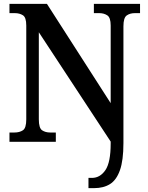

<svg xmlns="http://www.w3.org/2000/svg" viewBox="-20 -734 764 994"><path d="M438 240V187H456Q498 187 525.5 147Q553 107 553 9V-1L181 -567V-116Q181 -71 198 -59.5Q215 -48 240 -48H269V0H29V-48H55Q81 -48 98.5 -59.5Q116 -71 116 -116V-602Q116 -644 98.5 -655Q81 -666 57 -666H29V-714H223L553 -200V-602Q553 -643 535.5 -654.5Q518 -666 494 -666H466V-714H705V-666H678Q653 -666 636 -654Q619 -642 619 -598V7Q619 96 601 147Q583 198 549.5 219Q516 240 467 240Z"/></svg>

Font: Noto Serif Tamil SemiCondensed SemiBold
Style: Italic
Weight: 600
Width: 4
Italic angle: -12°
Designer: Indian Type Foundry, Tom Grace, and the Monotype Design Team
Foundry: Monotype Imaging Inc.
Version: Version 2.003; ttfautohint (v1.8.4.7-5d5b)